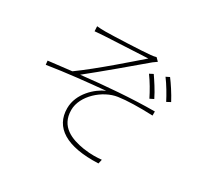

<svg xmlns="http://www.w3.org/2000/svg" viewBox="-154 -973 1308 1225"><g transform="rotate(30 500.0 -361.0)"><path d="M248 -729 250 -693C262 -694 287 -696 314 -698C359 -701 586 -711 634 -714C569 -658 383 -493 255 -401C205 -395 139 -387 84 -381L87 -352C226 -374 382 -390 504 -401C438 -373 344 -290 344 -181C344 -40 461 35 693 25L700 -6C665 -3 627 0 565 -9C472 -24 372 -61 372 -184C372 -290 486 -390 589 -405C648 -414 739 -416 839 -412V-442C673 -442 479 -426 309 -407C401 -480 592 -640 669 -706C677 -712 691 -722 697 -726L675 -748C665 -745 650 -742 636 -741C582 -735 357 -726 312 -726C285 -726 265 -727 248 -729ZM713 -646 686 -632C715 -593 747 -538 768 -495L796 -509C772 -559 735 -614 713 -646ZM813 -681 787 -668C817 -628 849 -574 871 -531L899 -546C874 -594 836 -651 813 -681Z"/></g></svg>

Font: Harano Aji Gothic ExtraLight
Style: Regular
Weight: 250
Foundry: Masamichi Hosoda
Version: HaranoAjiGothic-ExtraLight version 20230610;ttx 4.39.4